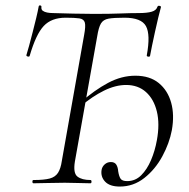

<svg xmlns="http://www.w3.org/2000/svg" viewBox="-20 -673 695 705"><path d="M103 0Q99 0 99 -6Q99 -12 103 -12Q142 -12 162.5 -17.5Q183 -23 193 -38.5Q203 -54 207 -82L289 -545Q295 -577 291.5 -590Q288 -603 271.5 -605.5Q255 -608 221 -608Q169 -608 140.5 -577.5Q112 -547 89 -468Q88 -464 82 -465.5Q76 -467 77 -471Q81 -483 87 -505.5Q93 -528 100 -555Q107 -582 113 -607Q119 -632 122 -649Q123 -654 128 -653Q133 -652 132 -647Q131 -638 137 -633.5Q143 -629 153 -627Q163 -625 175 -625Q215 -624 249.5 -623Q284 -622 325 -622Q385 -622 421.5 -623.5Q458 -625 489 -625Q520 -625 537 -630Q554 -635 558 -648Q560 -653 566 -651.5Q572 -650 571 -647Q567 -633 561 -608Q555 -583 549 -555.5Q543 -528 538 -504Q533 -480 531 -468Q530 -464 524 -465Q518 -466 519 -470Q533 -546 516 -577Q499 -608 437 -608Q398 -608 378.5 -604.5Q359 -601 350.5 -586.5Q342 -572 337 -540L255 -80Q248 -37 264.5 -24.5Q281 -12 312 -12Q316 -12 316 -6Q316 0 312 0Q296 0 267.5 -1Q239 -2 218 -2Q184 -2 155 -1Q126 0 103 0ZM420 12Q383 12 366 -6Q349 -24 353 -49Q355 -61 364.5 -69.5Q374 -78 387 -78Q401 -78 407 -68.5Q413 -59 414 -44Q417 -25 423 -16.5Q429 -8 447 -8Q477 -8 498.5 -29.5Q520 -51 534.5 -85Q549 -119 556 -158Q567 -218 556 -263.5Q545 -309 516 -335Q487 -361 443 -361Q404 -361 361.5 -340Q319 -319 278 -284L277 -298Q327 -342 376.5 -368.5Q426 -395 477 -395Q530 -395 563 -368Q596 -341 608.5 -296Q621 -251 611 -195Q602 -147 576 -99Q550 -51 510 -19.5Q470 12 420 12Z"/></svg>

Font: Cormorant Infant Light
Style: Italic
Weight: 300
Italic angle: -10°
Designer: Christian Thalmann (Catharsis Fonts)
Foundry: Catharsis Fonts
Version: Version 4.001